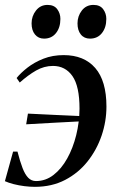

<svg xmlns="http://www.w3.org/2000/svg" viewBox="-28 -732 468 763"><path d="M225 -513Q306 -513 350.5 -461.8Q395 -410.5 395 -308.5Q395 -250 375.8 -193.2Q356.5 -136.5 320 -90.5Q283.5 -44.5 230.8 -17Q178 10.5 110.5 10.5Q91.5 10.5 69.2 7.8Q47 5 26.5 -0.2Q6 -5.5 -8.5 -12L24 -129.5H41.5Q51.5 -90.5 61.5 -64.5Q71.5 -38.5 84.2 -25.5Q97 -12.5 115 -12.5Q153.5 -12.5 185 -37Q216.5 -61.5 239.2 -102.5Q262 -143.5 274.8 -194.8Q287.5 -246 288 -300Q288 -389.5 259.8 -429.8Q231.5 -470 182.5 -470Q147.5 -470 115.5 -451.8Q83.5 -433.5 50.5 -404L38 -422Q54.5 -442.5 81.5 -463.5Q108.5 -484.5 144.8 -498.8Q181 -513 225 -513ZM76 -238 83 -280.5Q141.5 -277.5 192.8 -275.2Q244 -273 308.5 -270L307 -250.5Q247 -247.5 191.8 -244.5Q136.5 -241.5 76 -238ZM147 -578.5Q124.5 -578.5 111 -595Q97.5 -611.5 97.5 -639Q97.5 -668 115 -690.2Q132.5 -712.5 161 -712.5Q187 -712.5 199.5 -695.5Q212 -678.5 212 -657Q212 -622.5 194.5 -600.5Q177 -578.5 147 -578.5ZM329.5 -578.5Q306.5 -578.5 293.2 -595Q280 -611.5 280 -639Q280 -668 297.2 -690.2Q314.5 -712.5 343.5 -712.5Q369.5 -712.5 382 -695.5Q394.5 -678.5 394.5 -657Q394.5 -622.5 377 -600.5Q359.5 -578.5 329.5 -578.5Z"/></svg>

Font: Merriweather 144pt
Style: Italic
Weight: 400
Italic angle: -7.8°
Version: Version 2.101